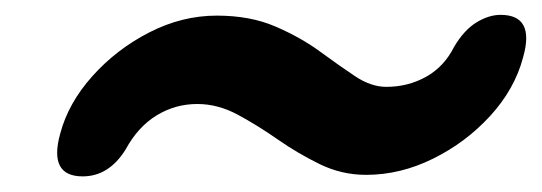

<svg xmlns="http://www.w3.org/2000/svg" viewBox="-20 -468 711 252"><path d="M460.5 -238.5Q428.5 -238.5 399.8 -252.5Q371 -266.5 344.5 -285Q318 -303.5 292 -317.5Q266 -331.5 239 -331.5Q210 -331.5 185.5 -316.5Q161 -301.5 145 -272Q123 -236.5 88.5 -236.5Q43.5 -236.5 59 -292.5Q69.5 -332.5 101.2 -368Q133 -403.5 176 -425.5Q219 -447.5 264.5 -447.5Q308.5 -447.5 341.5 -433.2Q374.5 -419 399.8 -400.5Q425 -382 446 -368Q467 -354 487 -354Q515.5 -354 539.2 -367.2Q563 -380.5 576 -406.5Q589 -428.5 605.2 -438.5Q621.5 -448.5 637 -448.5Q682.5 -448.5 666.5 -392.5Q655.5 -351 623.5 -316Q591.5 -281 548.5 -259.8Q505.5 -238.5 460.5 -238.5Z"/></svg>

Font: Fraunces 9pt S050 Black
Style: Italic
Weight: 900
Italic angle: -16°
Version: Version 1.000; ttfautohint (v1.8.3)